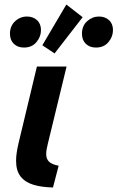

<svg xmlns="http://www.w3.org/2000/svg" viewBox="-20 -818 519 848"><path d="M214 10Q164 9 127.5 -2Q91 -13 71 -38.5Q51 -64 51 -108Q51 -125 54 -145Q57 -165 62 -186L143 -524H274L191 -182Q188 -169 186 -158.5Q184 -148 184 -137Q184 -117 196 -104.5Q208 -92 239 -86ZM221 -582 167 -618 273 -798 345 -742ZM86 -608Q58 -608 41 -624.5Q24 -641 24 -669Q24 -703 46.5 -724Q69 -745 99 -745Q126 -745 143.5 -729Q161 -713 161 -685Q161 -656 141 -632Q121 -608 86 -608ZM404 -608Q376 -608 359 -624.5Q342 -641 342 -669Q342 -704 365 -724.5Q388 -745 417 -745Q444 -745 461.5 -729Q479 -713 479 -685Q479 -656 459 -632Q439 -608 404 -608Z"/></svg>

Font: Ubuntu Sans
Style: Bold Italic
Weight: 700
Italic angle: -13.5°
Designer: Dalton Maag Ltd
Foundry: Dalton Maag Ltd
Version: Version 1.006